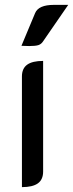

<svg xmlns="http://www.w3.org/2000/svg" viewBox="-20 -759 300 788"><path d="M70 -445Q70 -478 91.5 -493.5Q113 -509 157 -509V-55Q157 -22 135.5 -6.5Q114 9 70 9ZM124 -705Q138 -739 201 -739H260L158 -591Q150 -578 138 -574Q126 -570 100 -570L68 -571Z"/></svg>

Font: K2D
Style: Regular
Weight: 400
Version: Version 1.000; ttfautohint (v1.6)